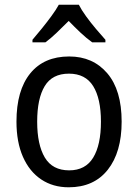

<svg xmlns="http://www.w3.org/2000/svg" viewBox="-20 -879 586 816"><path d="M497 -362Q497 -232 438 -157.5Q379 -83 272 -83Q205 -83 155 -116.5Q105 -150 77.5 -212.5Q50 -275 50 -362Q50 -495 108.5 -567Q167 -639 274 -639Q375 -639 436 -567.5Q497 -496 497 -362ZM138 -362Q138 -264 170.5 -209.5Q203 -155 274 -155Q343 -155 376 -209Q409 -263 409 -362Q409 -460 376 -513Q343 -566 273 -566Q202 -566 170 -513Q138 -460 138 -362ZM315 -859Q326 -837 346 -809.5Q366 -782 388 -756Q410 -730 428 -710V-699H372Q348 -716 322.5 -740Q297 -764 272 -790Q246 -764 221 -740Q196 -716 173 -699H118V-710Q136 -731 157.5 -757.5Q179 -784 198.5 -810.5Q218 -837 230 -859Z"/></svg>

Font: Noto Sans Kannada UI SemiCondensed
Style: Regular
Weight: 400
Width: 4
Designer: Jelle Bosma - Monotype Design Team
Foundry: Monotype Imaging Inc.
Version: Version 2.005; ttfautohint (v1.8.4.7-5d5b)